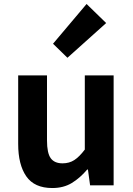

<svg xmlns="http://www.w3.org/2000/svg" viewBox="-20 -944 677 978"><path d="M246.4 13.8Q155.3 13.8 113.9 -45.8Q72.6 -105.3 72.6 -210.6V-559.8H219.4V-228.7Q219.4 -164.3 238.3 -138.2Q257.3 -112 298.6 -112Q332.7 -112 358.4 -128.6Q384.1 -145.2 412 -182.1V-559.8H558.8V0H438.9L427.9 -80.6H424.3Q388.2 -37.8 346 -12Q303.8 13.8 246.4 13.8ZM323.5 -649.7 250.1 -721.2 421 -923.7 520.8 -826.6Z"/></svg>

Font: Noto Sans KR Thin
Style: Regular
Weight: 100
Designer: Ryoko NISHIZUKA 西塚涼子 (kana, bopomofo & ideographs); Paul D. Hunt (Latin, Greek & Cyrillic); Sandoll Communications 산돌커뮤니
Foundry: Adobe
Version: Version 2.004-H2;hotconv 1.0.118;makeotfexe 2.5.65603